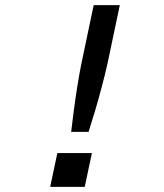

<svg xmlns="http://www.w3.org/2000/svg" viewBox="-20 -730 640 750"><path d="M258 -215Q262 -249 268 -296Q274 -343 282 -392.5Q290 -442 298 -482L346 -710H448L400 -482Q391 -442 378 -392.5Q365 -343 351 -296Q337 -249 326 -215ZM176 0 204 -132H339L311 0Z"/></svg>

Font: Geist Mono Medium
Style: Italic
Weight: 500
Italic angle: -12°
Monospace: yes
Designer: Basement.studio, Andrés Briganti, Mateo Zaragoza
Foundry: Basement.studio, Vercel, Andrés Briganti, Guido Ferreyra, Mateo Zaragoza
Version: Version 1.500; ttfautohint (v1.8.4.7-5d5b)